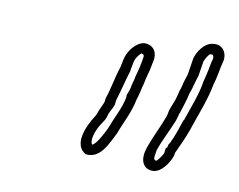

<svg xmlns="http://www.w3.org/2000/svg" viewBox="-43 -736 451 363"><g transform="rotate(10 183.0 -554.5)"><path d="M145 -510C129 -486 114 -449 139 -435C168 -431 180 -464 191 -485C199 -507 211 -528 216 -554C218 -559 219 -565 221 -572C222 -579 225 -586 226 -594L231 -613L234 -628C239 -646 231 -661 212 -661C196 -659 181 -640 178 -622L175 -608C168 -587 165 -566 158 -546L157 -538C155 -533 152 -527 149 -520C148 -516 146 -512 145 -510ZM148 -455C143 -460 146 -480 161 -501C165 -506 167 -513 168 -517C171 -525 174 -528 176 -534L177 -536L178 -545C185 -568 189 -586 195 -605V-607L198 -622C200 -632 208 -640 210 -641C215 -640 216 -638 214 -630V-629L211 -614L206 -595V-594C205 -588 202 -581 201 -573C199 -565 196 -560 196 -558V-556V-554C192 -533 181 -514 172 -490C160 -465 152 -456 148 -455ZM249 -461C244 -442 251 -426 269 -426C285 -426 299 -446 304 -461L305 -467C306 -469 308 -473 310 -478C317 -492 325 -512 330 -528C338 -551 349 -579 354 -606L357 -617L360 -631C361 -638 363 -646 365 -654C368 -670 358 -686 338 -682C324 -680 312 -663 308 -649L303 -617C301 -610 298 -603 297 -597C296 -593 295 -588 293 -584C292 -578 290 -572 288 -565L281 -547C279 -542 279 -536 277 -531C270 -512 258 -488 251 -468ZM269 -459V-460L270 -466C276 -484 288 -507 296 -527C299 -535 299 -540 301 -543L307 -562C309 -568 311 -576 312 -581C314 -588 316 -591 317 -597C318 -601 320 -607 322 -614L323 -616L328 -647C332 -656 337 -662 338 -662H339C343 -663 345 -661 345 -655C342 -645 341 -637 340 -632L337 -619L334 -607V-606C330 -582 319 -555 311 -531L310 -530C305 -515 299 -497 293 -485L292 -483L291 -482C289 -479 289 -475 289 -475L286 -472L285 -463C281 -454 274 -447 273 -446C270 -446 266 -447 269 -459Z"/></g></svg>

Font: Scribbler
Style: ClrIta
Weight: 400
Designer: Mew Too
Foundry: Cannot Into Space Fonts
Version: Version 1.001